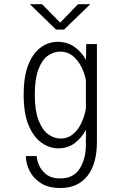

<svg xmlns="http://www.w3.org/2000/svg" viewBox="-20 -716 590 941"><path d="M265.5 11Q222.5 11 183.5 -16.5Q144.5 -44 120.2 -101.8Q96 -159.5 96 -251Q96 -342.5 119.2 -399.8Q142.5 -457 180.5 -484Q218.5 -511 261.5 -511Q310 -511 345.5 -485.8Q381 -460.5 401.5 -422L402.5 -500H455V-20.5Q455 87.5 408.2 146.5Q361.5 205.5 275.5 205.5Q218 205.5 180.8 181.8Q143.5 158 125.2 122Q107 86 107 49H160Q160 66.5 170.8 92.5Q181.5 118.5 206.8 138.5Q232 158.5 276 158.5Q340.5 158.5 370.8 110.2Q401 62 401 -8.5V-80Q381 -41 346.8 -15Q312.5 11 265.5 11ZM150.5 -251Q150.5 -176 168 -128.8Q185.5 -81.5 214.5 -59.2Q243.5 -37 277.5 -37Q312.5 -37 338 -58.5Q363.5 -80 379.2 -113.8Q395 -147.5 401 -184.5V-324.5Q394 -358.5 377.8 -390.2Q361.5 -422 336 -442.5Q310.5 -463 275 -463Q241 -463 212.8 -441.8Q184.5 -420.5 167.5 -374Q150.5 -327.5 150.5 -251ZM126.5 -695.5H186L275 -605L362.5 -695.5H422.5L294 -571H254.5Z"/></svg>

Font: Trispace SemiCondensed ExtraLight
Style: Regular
Weight: 200
Width: 4
Designer: Tyler Finck
Foundry: Etcetera Type Company
Version: Version 1.210; ttfautohint (v1.8.3)